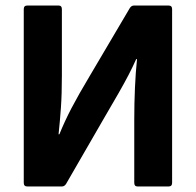

<svg xmlns="http://www.w3.org/2000/svg" viewBox="-20 -675 709 695"><path d="M79 0Q66 0 66 -13V-642Q66 -655 79 -655H192Q204 -655 204 -642V-402Q204 -334 200.5 -285Q197 -236 192 -189H195Q214 -236 238.5 -283Q263 -330 306 -402L450 -646Q456 -655 465 -655H590Q603 -655 603 -642V-13Q603 0 590 0H478Q466 0 466 -13V-241Q466 -301 468.5 -357.5Q471 -414 476 -461H473Q460 -432 445.5 -404Q431 -376 409 -337.5Q387 -299 353 -241L219 -9Q213 0 204 0Z"/></svg>

Font: Sofia Sans ExtraBold
Style: Regular
Weight: 800
Designer: Botio Nikoltchev, Ani Petrova
Foundry: lettersoup
Version: Version 4.101; ttfautohint (v1.8.4.7-5d5b)